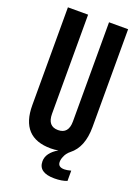

<svg xmlns="http://www.w3.org/2000/svg" viewBox="-158 -768 715 983"><g transform="rotate(20 199.0 -276.5)"><path d="M145 -700V-160Q145 -92 202 -92Q259 -92 259 -160V-700H363V-167Q363 -57 300 -8Q281 7 273 28Q266 43 266 58Q266 86 301 86Q315 86 337 80V136Q309 147 269 147Q182 147 182 85Q182 39 240 5Q223 9 199 9Q35 9 35 -167V-700Z"/></g></svg>

Font: Adderley Bold
Style: Regular
Weight: 700
Designer: gorohovskiy
Version: Version 1.003 November 13, 2017